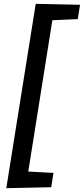

<svg xmlns="http://www.w3.org/2000/svg" viewBox="-20 -877 439 1005"><path d="M248 103 13 108 167 -857 399 -852 387 -777 254 -771 128 21 260 28Z"/></svg>

Font: Bitter Pro SemiBold
Style: Italic
Weight: 600
Italic angle: -9°
Designer: Sol Matas, and Bitter project Authors
Foundry: Sol Matas
Version: Version 1.010